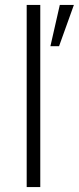

<svg xmlns="http://www.w3.org/2000/svg" viewBox="-20 -757 319 777"><path d="M88 0V-737H143V0ZM184 -570 222 -737H279L219 -570Z"/></svg>

Font: Tomorrow Light
Style: Regular
Weight: 300
Designer: Tony de Marco, Monica Rizzolli
Foundry: Just in Type
Version: Version 2.002